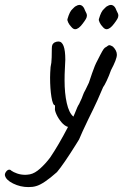

<svg xmlns="http://www.w3.org/2000/svg" viewBox="-68 -559 502 782"><path d="M408 -336Q408 -318 384 -273Q376 -250 366.5 -230Q357 -210 352 -204L329 -151Q314 -118 292 -74Q265 -18 254 9L241 30Q191 110 164 142Q109 191 79 199Q66 203 48 203Q15 203 -14.5 188.5Q-44 174 -48 155Q-49 148 -43 140Q-37 132 -30 132Q-25 132 -22 136Q-14 142 1.5 147.5Q17 153 35 153Q42 153 54 151Q74 147 96 127Q118 107 136 83Q170 33 209 -42Q195 -46 182 -61.5Q169 -77 161.5 -94Q154 -111 156 -119V-130Q147 -130 141.5 -164Q136 -198 136 -243Q136 -260 138 -286Q142 -302 142.5 -325.5Q143 -349 143 -356V-360Q143 -372 145.5 -377Q148 -382 154 -386Q162 -390 170 -390Q198 -390 198 -316Q198 -305 196 -273Q195 -259 195 -231Q195 -179 204 -139Q213 -99 231 -84L237 -98Q248 -127 254 -135Q268 -164 270 -172Q272 -179 281 -195L294 -222Q296 -228 307 -260.5Q318 -293 329 -313Q333 -321 341 -336.5Q349 -352 354 -359Q359 -366 365 -368Q373 -375 378 -375Q382 -375 392 -369Q408 -353 408 -336ZM207 -482Q216 -513 227 -522Q229 -524 233.5 -528.5Q238 -533 241 -534Q249 -539 255 -539Q271 -539 279 -515Q286 -503 286 -496Q286 -489 282 -482Q278 -475 269 -463Q252 -440 238 -440Q230 -440 222 -450Q215 -457 210 -467Q205 -477 207 -482ZM335 -482Q344 -513 355 -522Q357 -524 361.5 -528.5Q366 -533 369 -534Q377 -539 383 -539Q399 -539 407 -515Q414 -503 414 -496Q414 -489 410 -482Q406 -475 397 -463Q380 -440 366 -440Q358 -440 350 -450Q343 -457 338 -467Q333 -477 335 -482Z"/></svg>

Font: Caveat
Style: Regular
Weight: 400
Designer: Pablo Impallari
Foundry: Pablo Impallari
Version: Version 1.500; ttfautohint (v1.6)